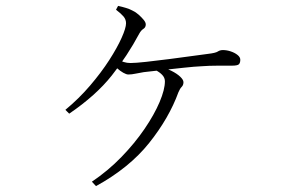

<svg xmlns="http://www.w3.org/2000/svg" viewBox="-20 -581 1040 652"><path d="M202 -208Q248 -246 286 -290.5Q324 -335 351 -377Q378 -419 393 -452.5Q408 -486 408 -502Q408 -515 399.5 -525Q391 -535 374 -548L381 -561Q395 -558 408 -554Q421 -550 430 -545Q441 -540 451 -531Q461 -522 468 -513.5Q475 -505 475 -498Q475 -488 467 -483Q459 -478 453 -467Q413 -392 359.5 -324.5Q306 -257 215 -195ZM371 -382Q389 -374 400 -370.5Q411 -367 423 -367Q440 -367 476.5 -371Q513 -375 555.5 -380.5Q598 -386 634 -391Q670 -396 686 -398Q712 -401 719.5 -406Q727 -411 737 -411Q750 -411 763.5 -406.5Q777 -402 786.5 -394.5Q796 -387 796 -378Q796 -368 791.5 -363Q787 -358 767 -358Q751 -358 720.5 -358Q690 -358 664 -356Q641 -355 604 -351Q567 -347 530 -343Q493 -339 468 -336Q455 -334 441 -331Q427 -328 416 -328Q409 -328 398.5 -334Q388 -340 378 -349Q368 -358 360 -365ZM306 51 292 36Q347 -1 392.5 -48Q438 -95 471 -143.5Q504 -192 522 -234.5Q540 -277 540 -305Q540 -317 531 -326.5Q522 -336 508 -343L519 -354Q543 -350 562 -340.5Q581 -331 592 -320.5Q603 -310 603 -302Q603 -292 597 -286Q591 -280 586 -268Q554 -180 486.5 -95.5Q419 -11 306 51Z"/></svg>

Font: Early Summer Mincho VF
Style: Regular
Weight: 250
Designer: GuiWonder
Version: Version 1.002